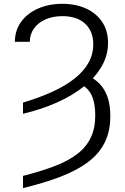

<svg xmlns="http://www.w3.org/2000/svg" viewBox="-20 -757 645 990"><path d="M98.6 -170.4V-228Q183.6 -253.4 250.7 -284.2Q317.9 -314.9 364.7 -352.1Q411.6 -389.2 436.3 -433.3Q460.9 -477.5 460.9 -529.3Q460.4 -597.2 418.2 -635.5Q376 -673.8 301.8 -673.8Q252 -673.8 213.9 -656.7Q175.8 -639.6 154.8 -609.6Q133.8 -579.6 133.8 -541.5H56.6Q57.1 -600.1 88.6 -644Q120.1 -688 175.5 -712.6Q231 -737.3 301.8 -737.3Q370.6 -737.3 423.6 -713.1Q476.6 -689 506.8 -643.8Q537.1 -598.6 537.1 -535.6Q537.1 -472.2 504.6 -415.5Q472.2 -358.9 413.3 -311.8Q354.5 -264.6 274.4 -228.8Q194.3 -192.9 98.6 -170.4ZM387.2 -326.7 424.8 -370.6Q464.4 -354.5 492.2 -326.4Q520 -298.3 534.4 -256.8Q548.8 -215.3 548.8 -158.2Q548.8 -78.6 518.8 -20Q488.8 38.6 430.9 81.1Q373 123.5 289.3 155.3Q205.6 187 98.6 212.9V149.9Q193.4 126 263.4 98.9Q333.5 71.8 379.6 35.9Q425.8 0 448.5 -48.3Q471.2 -96.7 471.2 -162.1Q471.2 -227.5 451.2 -268.1Q431.2 -308.6 387.2 -326.7Z"/></svg>

Font: Inter 20pt Light
Style: Regular
Weight: 300
Version: Version 4.001;git-66647c0bb